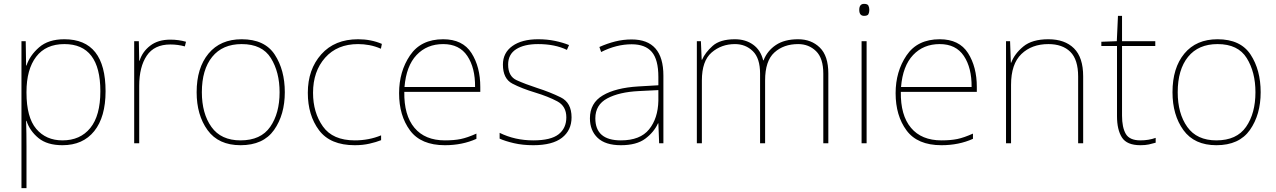

<svg xmlns="http://www.w3.org/2000/svg" viewBox="-20 -741 6600 993"><path d="M313 -513Q499 -513 499 -269Q499 -143 447 -79Q395 -15 303 -15Q218 -15 167.5 -74.5Q117 -134 117 -262V-265Q117 -382 167 -447.5Q217 -513 313 -513ZM313 -538Q230 -538 182 -496Q134 -454 117 -402H115L113 -528H91V232H117V15Q117 -16 116.5 -49Q116 -82 115 -116H117Q134 -64 179 -27Q224 10 303 10Q409 10 467.5 -63Q526 -136 526 -269Q526 -538 313 -538Z M861 -536Q797 -536 756.5 -504.5Q716 -473 702 -427H700L698 -528H674V0H700V-297Q700 -395 739 -453Q778 -511 861 -511Q900 -511 936 -501L942 -525Q904 -536 861 -536Z M1453 -264Q1453 -379 1401 -458.5Q1349 -538 1230 -538Q1120 -538 1058.5 -464Q997 -390 997 -264Q997 -146 1053.5 -68Q1110 10 1224 10Q1342 10 1397.5 -69Q1453 -148 1453 -264ZM1024 -264Q1024 -381 1077.5 -447Q1131 -513 1230 -513Q1336 -513 1381 -440.5Q1426 -368 1426 -264Q1426 -155 1377.5 -85Q1329 -15 1224 -15Q1123 -15 1073.5 -84.5Q1024 -154 1024 -264Z M1815 10Q1856 10 1891 2Q1926 -6 1951 -16V-41Q1888 -15 1815 -15Q1701 -15 1650 -87Q1599 -159 1599 -261Q1599 -372 1661.5 -442.5Q1724 -513 1832 -513Q1861 -513 1890.5 -507.5Q1920 -502 1950 -489L1955 -514Q1899 -538 1832 -538Q1711 -538 1641.5 -460Q1572 -382 1572 -261Q1572 -145 1630 -67.5Q1688 10 1815 10Z M2272 -538Q2157 -538 2100.5 -454.5Q2044 -371 2044 -259Q2044 -143 2100.5 -66.5Q2157 10 2281 10Q2371 10 2444 -23V-50Q2397 -29 2363 -22Q2329 -15 2281 -15Q2178 -15 2123.5 -80Q2069 -145 2071 -266H2464V-291Q2464 -395 2418.5 -466.5Q2373 -538 2272 -538ZM2272 -513Q2356 -513 2397 -451.5Q2438 -390 2437 -291H2072Q2081 -400 2134.5 -456.5Q2188 -513 2272 -513Z M2936 -134Q2936 -210 2880 -237.5Q2824 -265 2758 -286Q2697 -306 2652.5 -326Q2608 -346 2608 -407Q2608 -460 2649.5 -486.5Q2691 -513 2763 -513Q2850 -513 2912 -483L2923 -508Q2891 -521 2850.5 -529.5Q2810 -538 2763 -538Q2679 -538 2630 -503Q2581 -468 2581 -407Q2581 -334 2630 -308.5Q2679 -283 2749 -262Q2815 -242 2862 -217Q2909 -192 2909 -134Q2909 -78 2869 -46.5Q2829 -15 2738 -15Q2643 -15 2564 -54V-24Q2593 -11 2638 -0.5Q2683 10 2738 10Q2837 10 2886.5 -28.5Q2936 -67 2936 -134Z M3385 -275V-220Q3383 -129 3337 -72Q3291 -15 3191 -15Q3059 -15 3059 -129Q3059 -199 3120.5 -232Q3182 -265 3284 -270ZM3247 -537Q3203 -537 3161.5 -526.5Q3120 -516 3080 -498L3089 -472Q3168 -512 3247 -512Q3317 -512 3351 -472.5Q3385 -433 3385 -343V-300L3282 -294Q3164 -287 3097.5 -247.5Q3031 -208 3031 -129Q3031 -66 3071 -28Q3111 10 3191 10Q3272 10 3317 -23.5Q3362 -57 3383 -103H3385L3389 0H3411V-350Q3411 -537 3247 -537Z M4108 -538Q4037 -538 3992.5 -508Q3948 -478 3929 -429H3927Q3914 -482 3875 -510Q3836 -538 3781 -538Q3704 -538 3665.5 -503.5Q3627 -469 3611 -432H3609L3605 -528H3584V0H3610V-325Q3610 -426 3660.5 -469.5Q3711 -513 3781 -513Q3836 -513 3873.5 -476.5Q3911 -440 3911 -360V0H3937V-325Q3937 -426 3985 -469.5Q4033 -513 4108 -513Q4163 -513 4200.5 -476.5Q4238 -440 4238 -360V0H4264V-361Q4264 -452 4220 -495Q4176 -538 4108 -538Z M4449 -721Q4424 -721 4424 -690Q4424 -659 4449 -659Q4467 -659 4471.5 -668Q4476 -677 4476 -690Q4476 -702 4471.5 -711.5Q4467 -721 4449 -721ZM4462 -528H4436V0H4462Z M4840 -538Q4725 -538 4668.5 -454.5Q4612 -371 4612 -259Q4612 -143 4668.5 -66.5Q4725 10 4849 10Q4939 10 5012 -23V-50Q4965 -29 4931 -22Q4897 -15 4849 -15Q4746 -15 4691.5 -80Q4637 -145 4639 -266H5032V-291Q5032 -395 4986.5 -466.5Q4941 -538 4840 -538ZM4840 -513Q4924 -513 4965 -451.5Q5006 -390 5005 -291H4640Q4649 -400 4702.5 -456.5Q4756 -513 4840 -513Z M5402 -538Q5318 -538 5272.5 -500.5Q5227 -463 5210 -417H5208L5204 -528H5183V0H5209V-302Q5209 -410 5262.5 -461.5Q5316 -513 5402 -513Q5475 -513 5515.5 -473Q5556 -433 5556 -345V0H5582V-346Q5582 -444 5534.5 -491Q5487 -538 5402 -538Z M5878 -15Q5822 -15 5802.5 -48.5Q5783 -82 5783 -143V-503H5955V-528H5783V-659H5762L5756 -528L5676 -525V-503H5757V-140Q5757 -70 5782.5 -30Q5808 10 5878 10Q5904 10 5922 6Q5940 2 5957 -3V-28Q5921 -15 5878 -15Z M6500 -264Q6500 -379 6448 -458.5Q6396 -538 6277 -538Q6167 -538 6105.5 -464Q6044 -390 6044 -264Q6044 -146 6100.5 -68Q6157 10 6271 10Q6389 10 6444.5 -69Q6500 -148 6500 -264ZM6071 -264Q6071 -381 6124.5 -447Q6178 -513 6277 -513Q6383 -513 6428 -440.5Q6473 -368 6473 -264Q6473 -155 6424.5 -85Q6376 -15 6271 -15Q6170 -15 6120.5 -84.5Q6071 -154 6071 -264Z"/></svg>

Font: Noto Sans UI Thin
Style: Regular
Weight: 250
Designer: Monotype Design Team
Foundry: Monotype Imaging Inc.
Version: Version 1.901